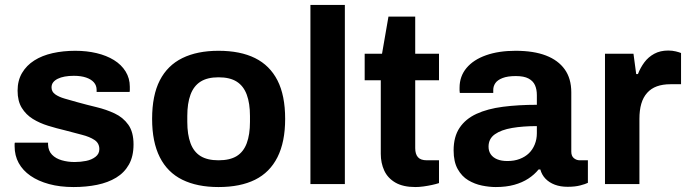

<svg xmlns="http://www.w3.org/2000/svg" viewBox="-20 -743 2778 775"><path d="M277 12Q222 12 178 0Q134 -12 103 -33.5Q72 -55 55.5 -85Q39 -115 39 -153Q39 -157 39 -161Q39 -165 40 -167H174Q174 -165 174 -163Q174 -161 174 -159Q175 -134 190 -118.5Q205 -103 229.5 -96Q254 -89 281 -89Q305 -89 327.5 -93.5Q350 -98 365.5 -110Q381 -122 381 -141Q381 -165 361.5 -178Q342 -191 310.5 -199Q279 -207 242 -217Q208 -225 174 -235.5Q140 -246 112.5 -263Q85 -280 68 -307.5Q51 -335 51 -377Q51 -418 69 -448.5Q87 -479 118.5 -499Q150 -519 192.5 -528.5Q235 -538 284 -538Q330 -538 370 -528.5Q410 -519 440 -500.5Q470 -482 487 -454.5Q504 -427 504 -393Q504 -386 504 -380Q504 -374 503 -372H370V-380Q370 -398 359 -410.5Q348 -423 327.5 -430Q307 -437 278 -437Q258 -437 241.5 -434Q225 -431 213 -425Q201 -419 194.5 -410.5Q188 -402 188 -390Q188 -373 202.5 -362.5Q217 -352 241 -345Q265 -338 294 -330Q330 -320 369.5 -310.5Q409 -301 443 -285Q477 -269 498 -239.5Q519 -210 519 -160Q519 -112 500.5 -79Q482 -46 449 -26Q416 -6 372 3Q328 12 277 12Z M862 12Q776 12 716 -17.5Q656 -47 625 -108.5Q594 -170 594 -263Q594 -358 625 -418.5Q656 -479 716 -508.5Q776 -538 862 -538Q950 -538 1009.5 -508.5Q1069 -479 1100 -418.5Q1131 -358 1131 -263Q1131 -170 1100 -108.5Q1069 -47 1009.5 -17.5Q950 12 862 12ZM862 -96Q908 -96 935.5 -113Q963 -130 976 -165Q989 -200 989 -251V-275Q989 -326 976 -361Q963 -396 935.5 -413.5Q908 -431 862 -431Q817 -431 789.5 -413.5Q762 -396 749 -361Q736 -326 736 -275V-251Q736 -200 749 -165Q762 -130 789.5 -113Q817 -96 862 -96Z M1233 0V-723H1372V0Z M1657 12Q1607 12 1576 -6Q1545 -24 1531 -54.5Q1517 -85 1517 -122V-419H1452V-526H1522L1548 -676H1656V-526H1752V-419H1656V-145Q1656 -121 1667 -108.5Q1678 -96 1703 -96H1752V-4Q1740 0 1724 3.5Q1708 7 1690 9.5Q1672 12 1657 12Z M1981 12Q1955 12 1925.5 6Q1896 0 1870 -15.5Q1844 -31 1827.5 -60.5Q1811 -90 1811 -136Q1811 -191 1835 -227Q1859 -263 1903.5 -283.5Q1948 -304 2010 -312Q2072 -320 2147 -320V-359Q2147 -382 2139.5 -399Q2132 -416 2113.5 -426Q2095 -436 2062 -436Q2029 -436 2008.5 -428Q1988 -420 1979.5 -407.5Q1971 -395 1971 -380V-368H1836Q1835 -373 1835 -377.5Q1835 -382 1835 -389Q1835 -435 1863 -468.5Q1891 -502 1942 -520Q1993 -538 2061 -538Q2134 -538 2183.5 -519Q2233 -500 2259.5 -463Q2286 -426 2286 -370V-131Q2286 -113 2296.5 -104.5Q2307 -96 2320 -96H2353V-5Q2343 0 2322 5.5Q2301 11 2271 11Q2242 11 2219.5 2.5Q2197 -6 2182 -21.5Q2167 -37 2161 -59H2154Q2137 -38 2112.5 -22Q2088 -6 2055.5 3Q2023 12 1981 12ZM2028 -93Q2056 -93 2078 -101.5Q2100 -110 2115 -124.5Q2130 -139 2138.5 -160Q2147 -181 2147 -205V-234Q2091 -234 2047 -226.5Q2003 -219 1977.5 -201Q1952 -183 1952 -151Q1952 -133 1961 -120Q1970 -107 1987 -100Q2004 -93 2028 -93Z M2422 0V-526H2537L2548 -444H2555Q2565 -470 2581 -491.5Q2597 -513 2621 -526Q2645 -539 2677 -539Q2694 -539 2708 -535.5Q2722 -532 2729 -529V-403H2686Q2655 -403 2631.5 -394.5Q2608 -386 2592 -368Q2576 -350 2568.5 -324Q2561 -298 2561 -263V0Z"/></svg>

Font: Archivo SemiBold
Style: Bold
Weight: 700
Version: Version 2.001